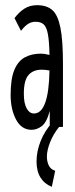

<svg xmlns="http://www.w3.org/2000/svg" viewBox="-20 -490 290 741"><path d="M102 11Q63 11 42 -28.5Q21 -68 21 -124Q21 -186 35.5 -220.5Q50 -255 76.5 -269Q103 -283 138 -283Q151 -283 171 -278Q170 -330 165 -357.5Q160 -385 149 -395.5Q138 -406 117 -406Q101 -406 88 -397.5Q75 -389 61 -371L36 -420Q53 -443 74 -456.5Q95 -470 123 -470Q160 -470 181.5 -451.5Q203 -433 213 -384Q223 -335 223 -243V0H172V-62Q160 -17 141 -3Q122 11 102 11ZM72 -128Q72 -91 83 -71.5Q94 -52 111 -52Q168 -52 171 -218Q155 -221 141 -221Q108 -221 90 -200.5Q72 -180 72 -128ZM193 169 180 231Q152 220 136.5 195.5Q121 171 121 133Q121 94 137 54Q153 14 184 -20L208 0Q186 27 173.5 58.5Q161 90 161 114Q161 134 168.5 149Q176 164 193 169Z"/></svg>

Font: Inconsolata UltraCondensed Medium
Style: Regular
Weight: 500
Width: 1
Monospace: yes
Designer: Raph Levien, Cyreal, Brenton Simpson
Foundry: Raph Levien, Cyreal, Google
Version: Version 3.001; ttfautohint (v1.8.2.53-6de2)